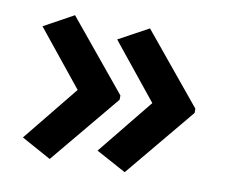

<svg xmlns="http://www.w3.org/2000/svg" viewBox="-57 -561 688 580"><g transform="rotate(10 287.0 -270.5)"><path d="M536 -263 359 -50 267 -100 405 -270 267 -441 359 -491 536 -276ZM306 -263 129 -50 38 -100 176 -270 38 -441 129 -491 306 -276Z"/></g></svg>

Font: Noto Sans Lao UI SemBd
Style: Regular
Weight: 600
Designer: Monotype Design Team
Foundry: Monotype Imaging Inc.
Version: Version 2.000; ttfautohint (v1.8.4.7-5d5b)